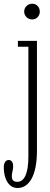

<svg xmlns="http://www.w3.org/2000/svg" viewBox="-68 -738 262 1008"><path d="M24 249Q1 249 -15 234.8Q-31 220.5 -39.5 196Q-48 171.5 -48 140Q-48 122 -41 112Q-34 102 -22.5 102Q-11 102 -5 111Q1 120 1 133.5Q1 143 -0.5 151.5Q-2 160 -4 168.8Q-6 177.5 -6 188Q-6 200.5 -1.2 206.8Q3.5 213 10 214.8Q16.5 216.5 23 216.5Q51.5 216.5 66.2 182.5Q81 148.5 81 84.5V-492.5H26V-523.5H126V50.5Q126 103.5 118.2 141Q110.5 178.5 96.5 202.5Q82.5 226.5 64 237.8Q45.5 249 24 249ZM101.5 -636Q83.5 -636 71.2 -648Q59 -660 59 -677Q59 -694.5 71.2 -706.5Q83.5 -718.5 101.5 -718.5Q118 -718.5 129.5 -706.5Q141 -694.5 141 -677Q141 -660 129.5 -648Q118 -636 101.5 -636Z"/></svg>

Font: Imbue Thin 10pt ExtraLight
Style: Regular
Weight: 250
Version: Version 1.102